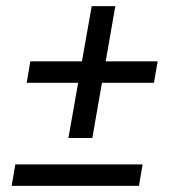

<svg xmlns="http://www.w3.org/2000/svg" viewBox="-20 -610 587 626"><path d="M279 -590H356L281 -160H203ZM494 -410 482 -340H67L79 -410ZM445 -74 433 -4H18L30 -74Z"/></svg>

Font: Roboto Serif 72pt SemiCondensed SemiBold
Style: Italic
Weight: 600
Width: 4
Italic angle: -10°
Designer: Greg Gazdowicz
Foundry: Commercial Type
Version: Version 1.008